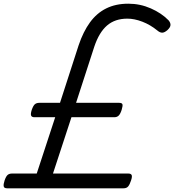

<svg xmlns="http://www.w3.org/2000/svg" viewBox="-50 -1020 944 1040"><path d="M-11 0Q-28 0 -30 -11Q-32 -22 -25 -43Q-17 -66 -8 -73Q1 -80 15 -80H149L249 -385H137Q122 -385 118.5 -394Q115 -403 122 -425Q130 -448 139 -455.5Q148 -463 163 -463H275L376 -775Q401 -849 437.5 -899Q474 -949 525.5 -974.5Q577 -1000 645 -1000Q709 -1000 767 -974.5Q825 -949 863 -910Q874 -897 873.5 -884.5Q873 -872 857 -857Q841 -843 828.5 -843Q816 -843 802 -855Q764 -886 721 -902.5Q678 -919 640 -919Q573 -919 530 -882Q487 -845 461 -768L362 -463H595Q610 -463 613 -455.5Q616 -448 609 -425Q602 -403 593 -394Q584 -385 569 -385H337L237 -80H645Q659 -80 663 -72Q667 -64 660 -43Q653 -21 644.5 -10.5Q636 0 619 0Z"/></svg>

Font: Playwrite CZ
Style: Regular
Weight: 400
Designer: Veronika Burian, José Scaglione
Foundry: TypeTogether
Version: Version 1.002